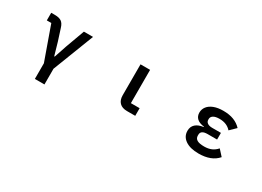

<svg xmlns="http://www.w3.org/2000/svg" viewBox="-19 -1287 3039 2223"><g transform="rotate(30 1500.0 -175.0)"><path d="M435 211V2L276 -445H216V-547H265Q322 -547 353 -526Q384 -505 400 -451L450 -295L498 -128H505L561 -295L653 -547H775L563 1V211Z M1545 0Q1479 0 1444.5 -35Q1410 -70 1410 -134V-547H1538V-102H1655V0Z M2265 -153Q2265 -209 2302 -242.5Q2339 -276 2407 -284V-289Q2343 -297 2311 -326.5Q2279 -356 2279 -405Q2279 -450 2306.5 -485.5Q2334 -521 2386 -541Q2438 -561 2511 -561Q2592 -561 2651 -538Q2710 -515 2752 -470L2674 -394Q2618 -458 2519 -458Q2465 -458 2437.5 -440.5Q2410 -423 2410 -394V-384Q2410 -356 2433 -340.5Q2456 -325 2497 -325H2613V-236H2486Q2397 -236 2397 -176V-164Q2397 -127 2427.5 -109Q2458 -91 2523 -91Q2578 -91 2619 -109Q2660 -127 2691 -163L2761 -86Q2677 12 2507 12Q2394 12 2329.5 -32.5Q2265 -77 2265 -153Z"/></g></svg>

Font: IBM Plex Sans JP SemiBold
Style: Regular
Weight: 600
Designer: Mike Abbink; Paul van der Laan; Pieter van Rosmalen; Wujin Sim; Yejin Wi; Jinhee Kim; Boomi Park; Yona Kim; Kichan Ma
Foundry: Sandoll Inc.
Version: Version 1.001